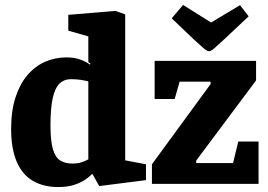

<svg xmlns="http://www.w3.org/2000/svg" viewBox="-20 -743 1082 776"><path d="M215 13Q156 13 113 -12Q70 -37 47.5 -89.5Q25 -142 25 -222Q25 -295 42.5 -349Q60 -403 90.5 -439Q121 -475 161.5 -493Q202 -511 248 -511Q282 -511 305.5 -502Q329 -493 343 -482L346 -485L337 -492V-596L256 -619V-683L446 -699L486 -685V-95L570 -79V-15L381 9L354 -39H351Q340 -27 321.5 -15Q303 -3 277 5Q251 13 215 13ZM272 -82Q294 -82 309 -87Q324 -92 337 -99V-414Q322 -418 304.5 -420.5Q287 -423 267 -423Q239 -423 220.5 -405Q202 -387 193 -346Q184 -305 184 -236Q184 -173 194 -139.5Q204 -106 224 -94Q244 -82 272 -82ZM594 0V-79L831 -403V-413H706L686 -343H605V-497H1015V-418L773 -94V-84H922L943 -171H1025V0ZM825 -536Q817 -536 803 -548Q789 -560 763 -584L674 -669L720 -723L833 -652L950 -722L985 -677L886 -584Q861 -561 847 -548.5Q833 -536 825 -536Z"/></svg>

Font: Faustina ExtraBold
Style: Regular
Weight: 800
Designer: Alfonso Garcia
Foundry: http://www.omnibus-type.com
Version: Version 1.200